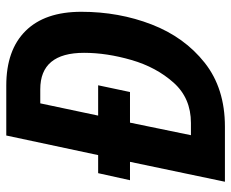

<svg xmlns="http://www.w3.org/2000/svg" viewBox="-84 -670 754 627"><g transform="rotate(-90 293.5 -357.0)"><path d="M193 0Q318 0 401.5 -66Q485 -132 526.5 -239Q568 -346 568 -469Q568 -588 505.5 -651Q443 -714 327 -714H164L100 -414H41L18 -310H78L13 0ZM206 -310H306L328 -414H229L269 -603H315Q434 -603 434 -460Q434 -386 410.5 -305Q387 -224 336.5 -167.5Q286 -111 205 -111H165Z"/></g></svg>

Font: Noto Sans UI SemiCondensed
Style: Bold Italic
Weight: 700
Width: 4
Designer: Monotype Design Team
Foundry: Monotype Imaging Inc.
Version: 1.001